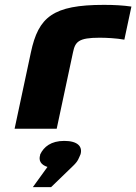

<svg xmlns="http://www.w3.org/2000/svg" viewBox="-20 -529 560 789"><path d="M389 -374C417 -374 458 -372 491 -366L520 -502C485 -507 449 -509 407 -509C197 -509 138 -459 107 -314L40 0H213L280 -314C289 -357 302 -374 389 -374ZM115 240H190L281 152C302 132 304 120 310 107L311 105C320 73 299 50 244 50C190 50 160 74 145 106V108C138 130 147 148 175 157Z"/></svg>

Font: LT Wave Black
Style: Italic
Weight: 900
Designer: Daniel Lyons
Version: Version 2.5 (Glyphs App)